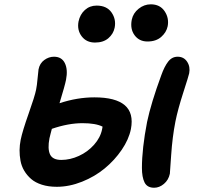

<svg xmlns="http://www.w3.org/2000/svg" viewBox="-20 -901 916 893"><path d="M666 -708Q627.4 -708 606 -737.1Q584.5 -766.1 592.8 -809.1Q599.1 -839.8 624.8 -860.4Q650.4 -880.9 681.2 -880.9Q724.1 -880.9 745.6 -848.9Q767.1 -816.9 759.8 -778.8Q753.9 -750.5 729.7 -729.2Q705.6 -708 666 -708ZM421.9 -703.1Q381.8 -703.1 359.9 -732.2Q337.9 -761.2 345.2 -800.8Q352.1 -834 374.8 -854.5Q397.5 -875 429.2 -875Q476.6 -875 498.8 -843Q521 -811 513.2 -772Q507.3 -743.2 483.9 -723.1Q460.4 -703.1 421.9 -703.1ZM244.1 -32.2Q205.1 -32.2 174.6 -42Q144 -51.8 124.8 -68.6Q105.5 -85.4 92.8 -106.7Q80.1 -127.9 75.4 -153.1Q70.8 -178.2 71 -202.4Q71.3 -226.6 76.2 -251Q84.5 -291.5 113 -372.1Q141.6 -452.6 147.9 -483.9Q151.9 -502.9 154.8 -536.4Q157.7 -569.8 159.2 -578.1Q164.6 -606.4 185.8 -621.8Q207 -637.2 231 -637.2Q267.1 -637.2 281.7 -607.2Q296.4 -577.1 287.1 -529.8Q282.2 -504.4 256.8 -420.9Q338.9 -448.2 418.9 -448.2Q517.6 -448.2 560.3 -411.6Q603 -375 588.9 -300.8Q579.1 -252.4 546.1 -204.1Q513.2 -155.8 467 -117.7Q420.9 -79.6 361.6 -55.9Q302.2 -32.2 244.1 -32.2ZM696.8 -27.8Q664.6 -27.8 652.3 -52.5Q640.1 -77.1 640.1 -120.1Q640.1 -209.5 664.1 -334Q682.6 -421.9 730 -550.8Q744.6 -591.8 762.2 -614.5Q779.8 -637.2 806.2 -637.2Q835 -637.2 850.3 -614Q865.7 -590.8 859.9 -560.1Q857.9 -549.3 832.5 -470.7Q807.1 -392.1 795.9 -335.9Q781.7 -263.7 776.1 -179.4Q770.5 -95.2 770 -92.8Q763.7 -63.5 742.4 -45.7Q721.2 -27.8 696.8 -27.8ZM210 -257.8Q200.7 -209 212.6 -183.1Q224.6 -157.2 265.1 -157.2Q306.2 -157.2 346.9 -175.8Q387.7 -194.3 417.5 -227.8Q447.3 -261.2 455.1 -300.8Q457 -308.6 457 -312Q425.3 -328.1 363.8 -328.1Q297.9 -328.1 221.2 -301.8Q219.7 -295.4 215.6 -280.5Q211.4 -265.6 210 -257.8Z"/></svg>

Font: Shantell Sans Irregular
Style: Italic
Weight: 600
Italic angle: -11.31°
Designer: Stephen Nixon, Anya Danilova, Shantell Martin
Foundry: Arrow Type
Version: Version 1.006;[9816181b4]